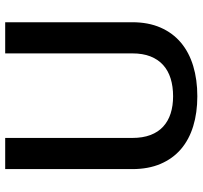

<svg xmlns="http://www.w3.org/2000/svg" viewBox="-40 -710 762 721"><g transform="rotate(-90 340.5 -350.0)"><path d="M339 10.5Q277 10.5 226.5 -5Q176 -20.5 140.2 -51.2Q104.5 -82 85 -127.8Q65.5 -173.5 65.5 -234V-711H182.5V-234Q182.5 -194.5 193.5 -165.5Q204.5 -136.5 225 -117.8Q245.5 -99 274.2 -89.8Q303 -80.5 339 -80.5Q376 -80.5 405.8 -89.8Q435.5 -99 456.5 -118Q477.5 -137 488.8 -165.8Q500 -194.5 500 -234V-711H617V-234Q617 -173.5 597 -127.8Q577 -82 540.5 -51.2Q504 -20.5 452.8 -5Q401.5 10.5 339 10.5Z"/></g></svg>

Font: Roberto Sans Medium
Style: Regular
Weight: 500
Designer: Google (font) & Cristiano Sobral (main changes)
Version: Version 1.000;October 12, 2021;FontCreator 14.0.0.2814 64-bi